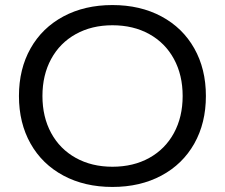

<svg xmlns="http://www.w3.org/2000/svg" viewBox="-20 -730 890 760"><path d="M55 -350Q55 -457 101 -538.5Q147 -620 231 -665Q315 -710 425 -710Q535 -710 619 -665Q703 -620 749 -538.5Q795 -457 795 -350Q795 -243 749 -161.5Q703 -80 619 -35Q535 10 425 10Q315 10 231 -35Q147 -80 101 -161.5Q55 -243 55 -350ZM703 -350Q703 -433 668.5 -496.5Q634 -560 571 -595Q508 -630 425 -630Q343 -630 280 -595Q217 -560 182.5 -496.5Q148 -433 148 -350Q148 -267 182.5 -203.5Q217 -140 280 -105Q343 -70 425 -70Q508 -70 571 -105Q634 -140 668.5 -203.5Q703 -267 703 -350Z"/></svg>

Font: Goli
Style: Regular
Weight: 400
Designer: jaikishan Patel
Foundry: MagicType
Version: Version 1.000